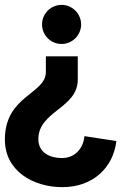

<svg xmlns="http://www.w3.org/2000/svg" viewBox="-41 -750 527 787"><path d="M147 -455.1C147 -363.8 -21 -358.9 -21 -177.7C-21 -48.8 95.2 17.1 214.8 17.1C342.8 17.1 423.8 -65.9 436 -171.9L305.2 -191.9C300.8 -142.1 266.1 -102.1 212.9 -102.1C167 -102.1 116.2 -122.1 116.2 -179.7C116.2 -294.9 277.8 -305.7 277.8 -423.8V-519H147ZM291.5 -649.9C291.5 -693.8 255.4 -730 211.4 -730C167 -730 131.3 -693.8 131.3 -649.9C131.3 -605.5 167 -569.8 211.4 -569.8C255.4 -569.8 291.5 -605.5 291.5 -649.9Z"/></svg>

Font: Tuffy
Style: Bold
Weight: 700
Designer: Thatcher Ulrich, Karoly Barta, Michael Everson
Version: Version 001.270